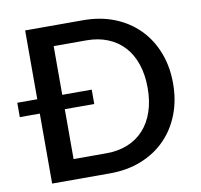

<svg xmlns="http://www.w3.org/2000/svg" viewBox="-80 -805 930 889"><g transform="rotate(-10 385.0 -360.0)"><path d="M366.5 -94.5Q422 -94.5 466.5 -112.5Q511 -130.5 542.2 -164.8Q573.5 -199 590.2 -248.2Q607 -297.5 607 -360Q607 -422 590.2 -471.5Q573.5 -521 542.2 -555Q511 -589 466.5 -607.2Q422 -625.5 366.5 -625.5H212V-396.5H350.5V-329H212V-94.5ZM366.5 -720Q447.5 -720 513.8 -693.8Q580 -667.5 627.2 -620Q674.5 -572.5 700.5 -506.2Q726.5 -440 726.5 -360Q726.5 -280 700.5 -213.8Q674.5 -147.5 627.2 -100Q580 -52.5 513.8 -26.2Q447.5 0 366.5 0H94.5V-329H0.5V-396.5H94.5V-720Z"/></g></svg>

Font: Lato SemiBold
Style: Regular
Weight: 600
Designer: Lukasz Dziedzic with Adam Twardoch and Botio Nikoltchev
Foundry: tyPoland Lukasz Dziedzic
Version: Version 2.015; 2015-08-06; http://www.latofonts.com/